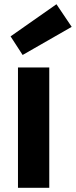

<svg xmlns="http://www.w3.org/2000/svg" viewBox="-20 -888 359 908"><path d="M65 0V-569H213V0ZM87 -628 30 -716 247 -868 319 -761Z"/></svg>

Font: Yaldevi ExtraLight
Style: Regular
Weight: 200
Designer: Sol Matas, Rajitha Manaperi, Kosala Senevirathne
Foundry: Mooniak
Version: Version 1.100